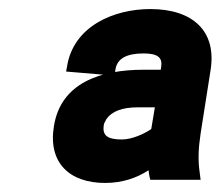

<svg xmlns="http://www.w3.org/2000/svg" viewBox="-20 -741 487 424"><path d="M99 -462C86 -382 133 -337 212 -337C250 -337 282 -348 308 -365C309 -357 310 -350 312 -344H423L421 -360C417 -387 418 -413 423 -446L445 -586C459 -673 405 -721 312 -721C231 -721 142 -683 128 -594L126 -583L233 -574L235 -588C239 -612 260 -623 297 -623C328 -623 339 -614 336 -594L335 -587H297C202 -587 114 -558 99 -462ZM209 -464C210 -469 211 -471 215 -478C227 -495 249 -504 285 -504H322L314 -456C298 -445 271 -433 249 -433C217 -433 206 -442 209 -464Z"/></svg>

Font: Asimov Pro
Style: UltObl
Weight: 900
Designer: Google
Version: Version 2.000980; 2014